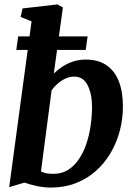

<svg xmlns="http://www.w3.org/2000/svg" viewBox="-20 -837 610 867"><path d="M223 -505Q239 -521 260.8 -535.5Q282.5 -550 309.5 -559Q336.5 -568 367.5 -568Q424 -568 461.2 -542.2Q498.5 -516.5 516.8 -469.2Q535 -422 535 -356Q535 -299.5 520.8 -245.8Q506.5 -192 479 -145.5Q451.5 -99 411.8 -64Q372 -29 321.2 -9.5Q270.5 10 209.5 10Q179 10 146 3Q113 -4 91 -12.5L21.5 8L122.5 -740.5L73 -760.5L82 -799L239.5 -817L264 -803.5ZM165 -63Q177 -56.5 191.5 -54.2Q206 -52 222 -52Q259 -52 287.2 -69.8Q315.5 -87.5 336 -117.8Q356.5 -148 369.8 -187Q383 -226 389.2 -269.2Q395.5 -312.5 395.5 -354.5Q395.5 -412.5 375.8 -451.8Q356 -491 315.5 -491Q293.5 -491 274 -481.5Q254.5 -472 239.2 -458.2Q224 -444.5 213 -429.5ZM62 -672.5H375.5L367 -611.5H53.5Z"/></svg>

Font: Merriweather Light 18pt
Style: Bold Italic
Weight: 700
Italic angle: -7.8°
Version: Version 2.101